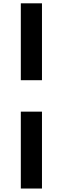

<svg xmlns="http://www.w3.org/2000/svg" viewBox="-20 -884 373 1139"><path d="M103.5 -408.2H229V-864.3H103.5ZM103.5 -221.7V234.4H229V-221.7Z"/></svg>

Font: Krona One
Style: Regular
Weight: 400
Designer: Yvonne Schüttler
Foundry: Yvonne Schüttler
Version: Version 1.002